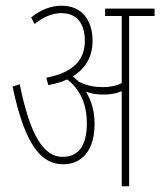

<svg xmlns="http://www.w3.org/2000/svg" viewBox="-20 -652 561 672"><path d="M311 -218C311 -259 302 -296 281 -331C299 -324 320 -321 341 -321C363 -321 387 -324 406 -333V0H432V-596H521V-622H348V-596H406V-361C386 -351 361 -347 340 -347C314 -347 285 -351 256 -366C249 -372 243 -378 235 -385C283 -414 304 -458 304 -509C304 -580 268 -632 195 -632C159 -632 122 -618 89 -591L101 -568C131 -592 162 -606 195 -606C250 -606 277 -568 277 -509C277 -448 243 -399 142 -380L149 -354C174 -359 196 -365 215 -374C258 -341 284 -291 284 -220C284 -144 256 -103 199 -103C133 -103 86 -176 49 -357L24 -349C67 -143 125 -77 201 -77C267 -77 311 -126 311 -218Z"/></svg>

Font: Noto Sans Devanagari ExtraCondensed Thin
Style: Regular
Weight: 100
Width: 2
Designer: Jelle Bosma - Monotype Design Team
Foundry: Monotype Imaging Inc.
Version: Version 2.004